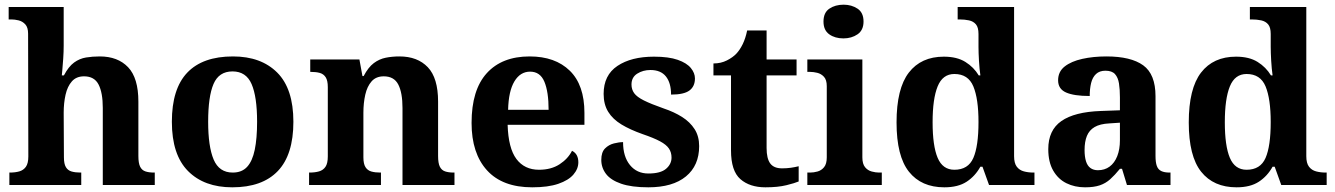

<svg xmlns="http://www.w3.org/2000/svg" viewBox="-20 -790 5700 820"><path d="M20 0V-53H22Q45 -53 62.5 -58Q80 -63 90.5 -77.5Q101 -92 101 -122L100 -646Q100 -673 88 -686Q76 -699 59.5 -703Q43 -707 29 -707H17V-760H252V-595Q252 -569 250 -539.5Q248 -510 246 -489Q244 -468 244 -468H253Q273 -506 296.5 -523Q320 -540 347.5 -544.5Q375 -549 406 -549Q483 -549 527 -503Q571 -457 571 -356V-124Q571 -93 578.5 -78Q586 -63 601 -58Q616 -53 638 -53H641V0H419V-329Q419 -394 401 -429Q383 -464 339 -464Q306 -464 287 -442.5Q268 -421 260 -385.5Q252 -350 252 -309L253 -118Q253 -90 261.5 -76Q270 -62 286 -57.5Q302 -53 324 -53H327V0Z M972 10Q852 10 783 -59.5Q714 -129 714 -270Q714 -411 780 -480Q846 -549 975 -549Q1095 -549 1164 -480Q1233 -411 1233 -270Q1233 -129 1166.5 -59.5Q1100 10 972 10ZM974 -53Q1013 -53 1035.5 -77.5Q1058 -102 1068 -150.5Q1078 -199 1078 -270Q1078 -377 1054.5 -431Q1031 -485 973 -485Q915 -485 892 -431.5Q869 -378 869 -270Q869 -164 892.5 -108.5Q916 -53 974 -53Z M1300 0V-53H1302Q1325 -53 1342.5 -58Q1360 -63 1370 -77.5Q1380 -92 1380 -122V-418Q1380 -446 1371 -460Q1362 -474 1346 -478.5Q1330 -483 1308 -483H1305V-536H1515L1528 -465H1533Q1553 -503 1576.5 -520.5Q1600 -538 1627.5 -543.5Q1655 -549 1686 -549Q1763 -549 1807 -503Q1851 -457 1851 -356V-124Q1851 -93 1858.5 -78Q1866 -63 1881 -58Q1896 -53 1918 -53H1921V0H1699V-329Q1699 -394 1681 -429Q1663 -464 1619 -464Q1586 -464 1567 -442.5Q1548 -421 1540 -385.5Q1532 -350 1532 -309V-118Q1532 -90 1541 -76Q1550 -62 1566 -57.5Q1582 -53 1604 -53H1607V0Z M2253 10Q2126 10 2060 -62.5Q1994 -135 1994 -265Q1994 -406 2059 -477.5Q2124 -549 2242 -549Q2351 -549 2413.5 -488Q2476 -427 2476 -308V-257H2148Q2151 -157 2185.5 -111Q2220 -65 2282 -65Q2334 -65 2370 -88.5Q2406 -112 2423 -146Q2437 -139 2443.5 -126.5Q2450 -114 2450 -97Q2450 -69 2429 -44.5Q2408 -20 2364.5 -5Q2321 10 2253 10ZM2323 -321Q2323 -398 2305 -441Q2287 -484 2244 -484Q2202 -484 2177 -442.5Q2152 -401 2150 -321Z M2749 10Q2677 10 2632.5 -5.5Q2588 -21 2568 -47.5Q2548 -74 2548 -107Q2548 -140 2564 -156Q2580 -172 2602 -177.5Q2624 -183 2641 -183Q2641 -121 2670.5 -85Q2700 -49 2749 -49Q2801 -49 2824.5 -69Q2848 -89 2848 -117Q2848 -139 2837 -155.5Q2826 -172 2799 -186.5Q2772 -201 2725 -217Q2671 -236 2634 -258.5Q2597 -281 2577.5 -312.5Q2558 -344 2558 -389Q2558 -469 2617 -508.5Q2676 -548 2773 -548Q2836 -548 2874.5 -534.5Q2913 -521 2930.5 -499.5Q2948 -478 2948 -455Q2948 -421 2924.5 -403.5Q2901 -386 2846 -386Q2846 -436 2824 -463.5Q2802 -491 2758 -491Q2726 -491 2701.5 -475.5Q2677 -460 2677 -429Q2677 -408 2688.5 -392Q2700 -376 2730 -361Q2760 -346 2814 -327Q2859 -312 2893 -290.5Q2927 -269 2946.5 -238.5Q2966 -208 2966 -166Q2966 -83 2909.5 -36.5Q2853 10 2749 10Z M3249 10Q3182 10 3142 -25Q3102 -60 3102 -148V-468H3027V-519Q3059 -519 3084.5 -532Q3110 -545 3125 -561Q3140 -577 3152 -601.5Q3164 -626 3171 -660H3254V-536H3382V-468H3254V-158Q3254 -113 3269.5 -92Q3285 -71 3320 -71Q3340 -71 3357.5 -73.5Q3375 -76 3391 -80V-15Q3375 -8 3338.5 1Q3302 10 3249 10Z M3428 0V-53H3440Q3455 -53 3471.5 -57.5Q3488 -62 3499.5 -76Q3511 -90 3511 -118V-422Q3511 -449 3499 -462Q3487 -475 3470.5 -479Q3454 -483 3440 -483H3428V-536H3663V-118Q3663 -90 3674.5 -76Q3686 -62 3703 -57.5Q3720 -53 3734 -53H3746V0ZM3582 -626Q3546 -626 3521.5 -643.5Q3497 -661 3497 -698Q3497 -736 3522 -753Q3547 -770 3583 -770Q3617 -770 3642.5 -753Q3668 -736 3668 -698Q3668 -661 3642.5 -643.5Q3617 -626 3582 -626Z M4013 10Q3915 10 3862 -56.5Q3809 -123 3809 -267Q3809 -412 3861.5 -480Q3914 -548 4011 -548Q4067 -548 4103 -525.5Q4139 -503 4160 -468H4167Q4163 -496 4161 -531Q4159 -566 4159 -590V-645Q4159 -673 4148 -686Q4137 -699 4118.5 -703Q4100 -707 4078 -707H4070V-760H4311V-123Q4311 -93 4322.5 -78Q4334 -63 4353 -58Q4372 -53 4394 -53H4398V0H4204L4176 -78H4167Q4145 -38 4108.5 -14Q4072 10 4013 10ZM4056 -65Q4115 -65 4137 -115.5Q4159 -166 4159 -269Q4159 -368 4137 -421Q4115 -474 4056 -474Q4006 -474 3984.5 -421Q3963 -368 3963 -268Q3963 -167 3984.5 -116Q4006 -65 4056 -65Z M4614 10Q4570 10 4534.5 -7.5Q4499 -25 4478 -61.5Q4457 -98 4457 -153Q4457 -234 4513 -273Q4569 -312 4681 -316L4763 -319V-374Q4763 -408 4759 -433.5Q4755 -459 4742 -473.5Q4729 -488 4701 -488Q4676 -488 4661 -474Q4646 -460 4640 -435.5Q4634 -411 4634 -380Q4567 -380 4533 -395Q4499 -410 4499 -447Q4499 -484 4527 -506Q4555 -528 4602 -538.5Q4649 -549 4705 -549Q4810 -549 4862.5 -511Q4915 -473 4915 -379V-124Q4915 -97 4920.5 -81.5Q4926 -66 4939.5 -59.5Q4953 -53 4975 -53H4979V0H4793L4772 -69H4763Q4741 -42 4721.5 -24.5Q4702 -7 4677 1.5Q4652 10 4614 10ZM4669 -63Q4698 -63 4719 -78.5Q4740 -94 4751.5 -123Q4763 -152 4763 -191V-266L4718 -263Q4678 -261 4655 -247.5Q4632 -234 4622 -209.5Q4612 -185 4612 -149Q4612 -121 4618 -101.5Q4624 -82 4637 -72.5Q4650 -63 4669 -63Z M5261 10Q5163 10 5110 -56.5Q5057 -123 5057 -267Q5057 -412 5109.5 -480Q5162 -548 5259 -548Q5315 -548 5351 -525.5Q5387 -503 5408 -468H5415Q5411 -496 5409 -531Q5407 -566 5407 -590V-645Q5407 -673 5396 -686Q5385 -699 5366.5 -703Q5348 -707 5326 -707H5318V-760H5559V-123Q5559 -93 5570.5 -78Q5582 -63 5601 -58Q5620 -53 5642 -53H5646V0H5452L5424 -78H5415Q5393 -38 5356.5 -14Q5320 10 5261 10ZM5304 -65Q5363 -65 5385 -115.5Q5407 -166 5407 -269Q5407 -368 5385 -421Q5363 -474 5304 -474Q5254 -474 5232.5 -421Q5211 -368 5211 -268Q5211 -167 5232.5 -116Q5254 -65 5304 -65Z"/></svg>

Font: Noto Serif Kannada
Style: Bold
Weight: 700
Version: Version 2.003